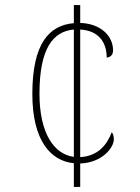

<svg xmlns="http://www.w3.org/2000/svg" viewBox="-20 -734 549 754"><path d="M270 -93V0H295V-92C380 -95 427 -153 427 -187C427 -200 424 -208 419 -215C400 -165 365 -121 295 -117V-618C367 -614 399 -568 399 -508C413 -509 424 -518 424 -536C424 -592 377 -641 295 -644V-714H270V-643C174 -635 107 -565 107 -365C107 -183 178 -102 270 -93ZM270 -618V-118C192 -128 135 -211 135 -366C135 -545 189 -611 270 -618Z"/></svg>

Font: Noto Serif Myanmar SemiCondensed Thin
Style: Regular
Weight: 100
Width: 4
Designer: Ben Mitchell and the Monotype Design Team
Foundry: Monotype Imaging Inc.
Version: Version 2.106